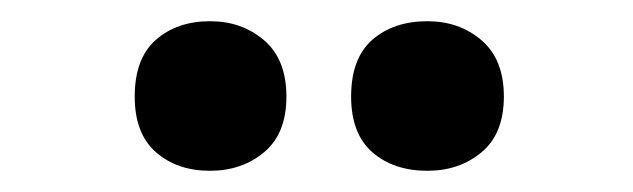

<svg xmlns="http://www.w3.org/2000/svg" viewBox="-20 -778 597 181"><path d="M107 -687Q107 -723 127 -740.5Q147 -758 178 -758Q208 -758 229 -740Q250 -722 250 -687Q250 -652 229 -634.5Q208 -617 178 -617Q147 -617 127 -634.5Q107 -652 107 -687ZM311 -687Q311 -723 331 -740.5Q351 -758 383 -758Q413 -758 434 -740Q455 -722 455 -687Q455 -652 434 -634.5Q413 -617 383 -617Q351 -617 331 -634.5Q311 -652 311 -687Z"/></svg>

Font: Noto Sans SemiCondensed ExtraBold
Style: Regular
Weight: 800
Width: 4
Designer: Monotype Design Team
Foundry: Monotype Imaging Inc.
Version: Version 2.013; ttfautohint (v1.8.4.7-5d5b)